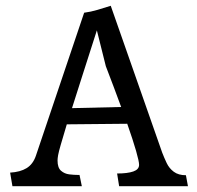

<svg xmlns="http://www.w3.org/2000/svg" viewBox="-20 -644 680 664"><path d="M23 0 15 -47Q50 -49 72 -62.5Q94 -76 104 -105L271 -600Q294 -603 317.5 -610Q341 -617 363 -624L541 -116Q548 -98 556.5 -80Q565 -62 581 -50Q597 -38 623 -38L630 0H392L385 -44Q421 -44 441 -51Q461 -58 461 -74Q461 -86 450.5 -122.5Q440 -159 420 -216L211 -214Q197 -167 190 -143Q183 -119 181 -107.5Q179 -96 179 -89Q179 -64 191 -53.5Q203 -43 219.5 -41Q236 -39 251 -39H255L263 0ZM346 -415 315 -539Q286 -449 265 -383Q244 -317 229 -270L399 -274Q376 -337 346 -415Z"/></svg>

Font: Maname
Style: Regular
Weight: 400
Designer: Pathum Egodawatta
Foundry: mooniak
Version: Version 1.000; ttfautohint (v1.8.4.7-5d5b)